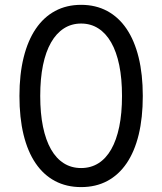

<svg xmlns="http://www.w3.org/2000/svg" viewBox="-20 -757 665 787"><path d="M312.5 9.9Q252.5 9.9 205.4 -15.1Q158.4 -40.1 125.9 -87.9Q93.4 -135.7 76.5 -205.1Q59.7 -274.5 59.7 -363.6Q59.7 -452.1 76.9 -521.5Q94.1 -590.9 126.6 -638.8Q159.1 -686.8 206 -712Q252.8 -737.2 312.5 -737.2Q372.2 -737.2 419.2 -712Q466.3 -686.8 498.8 -638.8Q531.2 -590.9 548.3 -521.5Q565.3 -452.1 565.3 -363.6Q565.3 -274.5 548.5 -205.1Q531.6 -135.7 499.1 -87.9Q466.6 -40.1 419.7 -15.1Q372.9 9.9 312.5 9.9ZM312.5 -68.2Q352.3 -68.2 383.3 -87.7Q414.4 -107.2 435.9 -144.9Q457.4 -182.5 468.8 -237.6Q480.1 -292.6 480.1 -363.6Q480.1 -434.7 468.8 -489.9Q457.4 -545.1 435.7 -582.9Q414.1 -620.7 383 -640.6Q351.9 -660.5 312.5 -660.5Q273.1 -660.5 242 -640.6Q210.9 -620.7 189.3 -582.9Q167.6 -545.1 156.2 -489.9Q144.9 -434.7 144.9 -363.6Q144.9 -292.6 156.2 -237.6Q167.6 -182.5 189.1 -144.9Q210.6 -107.2 241.7 -87.7Q272.7 -68.2 312.5 -68.2Z"/></svg>

Font: Fast_Sans-Dotted
Style: Regular
Weight: 400
Version: Version 3.018